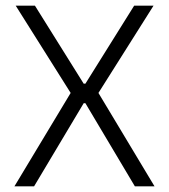

<svg xmlns="http://www.w3.org/2000/svg" viewBox="-20 -659 598 679"><path d="M100.5 0H31L234.5 -338V-323L35.5 -639H103.5L276 -363H282L454.5 -639H523L323.5 -323V-338L526.5 0H457L282 -294H276Z"/></svg>

Font: Anek Kannada Medium Light
Style: Regular
Weight: 300
Version: Version 1.003